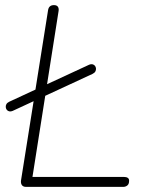

<svg xmlns="http://www.w3.org/2000/svg" viewBox="-20 -731 567 751"><path d="M462 0H82Q71 0 66 -6.5Q61 -13 62 -24L168 -691Q171 -711 191 -711Q202 -711 206.5 -704.5Q211 -698 209 -687L107 -39H464Q474 -39 479.5 -35.5Q485 -32 485 -24Q485 -11 478 -5.5Q471 0 462 0ZM342 -442 29 -297Q22 -294 16 -295.5Q10 -297 6.5 -301.5Q3 -306 2.5 -312Q2 -318 5 -323.5Q8 -329 16 -333L329 -478Q336 -481 342 -479.5Q348 -478 351.5 -473.5Q355 -469 355.5 -463Q356 -457 353 -451.5Q350 -446 342 -442Z"/></svg>

Font: Nunito Variable Extra Light
Style: Italic
Weight: 200
Italic angle: -9°
Designer: Vernon Adams
Foundry: Vernon Adams
Version: Version 3.602